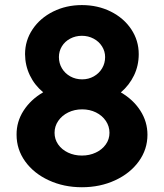

<svg xmlns="http://www.w3.org/2000/svg" viewBox="-20 -748 662 775"><path d="M46.9 -204.1Q46.4 -256.8 75.2 -301.5Q104 -346.2 154.3 -375.5Q119.6 -404.3 100.6 -443.8Q81.5 -483.4 81.1 -529.3Q81.1 -584.5 111.6 -629.9Q142.1 -675.3 194.6 -701.4Q247.1 -727.5 310.5 -727.5Q374.5 -727.5 427 -701.4Q479.5 -675.3 509.8 -629.9Q540 -584.5 540 -529.3Q540 -483.4 521 -443.8Q502 -404.3 467.8 -375Q517.6 -346.2 546.4 -301.5Q575.2 -256.8 575.2 -204.1Q575.2 -145 540.3 -96.7Q505.4 -48.3 444.8 -20.3Q384.3 7.8 310.5 7.8Q237.3 7.8 176.8 -20.3Q116.2 -48.3 81.5 -96.7Q46.9 -145 46.9 -204.1ZM421.9 -211.9Q421.9 -238.3 407.2 -260Q392.6 -281.7 367.4 -294.2Q342.3 -306.6 311.5 -306.6Q280.8 -306.6 255.4 -294.2Q230 -281.7 215.1 -260Q200.2 -238.3 200.2 -211.9Q200.2 -186 214.8 -165Q229.5 -144 254.6 -132.1Q279.8 -120.1 310.5 -120.1Q341.3 -120.1 366.7 -132.1Q392.1 -144 407 -165Q421.9 -186 421.9 -211.9ZM404.3 -517.6Q404.3 -541 391.8 -560.8Q379.4 -580.6 357.9 -592Q336.4 -603.5 310.5 -603.5Q284.7 -603.5 263.2 -592Q241.7 -580.6 229.7 -560.8Q217.8 -541 217.8 -517.6Q217.8 -492.7 230 -472.2Q242.2 -451.7 263.7 -439.7Q285.2 -427.7 311.5 -427.7Q337.4 -427.7 358.6 -439.7Q379.9 -451.7 392.1 -472.2Q404.3 -492.7 404.3 -517.6Z"/></svg>

Font: Reddit Sans Chocolate ExtraBold
Style: Regular
Weight: 800
Designer: Stephen Hutchings
Foundry: Reddit
Version: Version 1.011